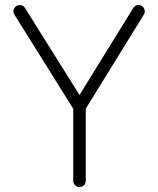

<svg xmlns="http://www.w3.org/2000/svg" viewBox="-20 -735 633 768"><path d="M298 13Q288 13 280.5 6Q273 -1 273 -11V-300L38 -676Q32 -685 34.5 -695Q37 -705 45 -711Q55 -716 65 -714Q75 -712 80 -703L298 -355L513 -703Q519 -712 529 -714.5Q539 -717 548 -711Q556 -705 558.5 -695Q561 -685 555 -676L323 -300V-11Q323 -1 316 6Q309 13 298 13Z"/></svg>

Font: Zen Kurenaido
Style: ARC
Weight: 400
Designer: Yoshimichi Ohira
Foundry: Positype
Version: Version 1.001